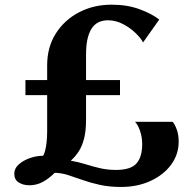

<svg xmlns="http://www.w3.org/2000/svg" viewBox="-20 -772 806 800"><path d="M484 7Q435 7 395.8 -1.8Q356.5 -10.5 324.2 -22Q292 -33.5 263.8 -42.5Q235.5 -51.5 208 -52Q184.5 -28.5 158.5 -14.2Q132.5 0 102.5 0Q76.5 0 58 -11.8Q39.5 -23.5 39.5 -48Q39.5 -70.5 58.5 -87.2Q77.5 -104 105.2 -113.5Q133 -123 159.5 -123Q164.5 -130 168.2 -144.8Q172 -159.5 174.2 -180Q176.5 -200.5 176.5 -224.5V-375.5H86V-438.5H176.5V-499.5Q176.5 -576 212.8 -632.8Q249 -689.5 309.8 -721Q370.5 -752.5 445 -752.5Q510.5 -752.5 561.8 -733.5Q613 -714.5 643.5 -690.5L576 -595Q568.5 -611 546.2 -633Q524 -655 493.5 -671.2Q463 -687.5 429.5 -687.5Q412 -687.5 395.8 -681.5Q379.5 -675.5 366.8 -660Q354 -644.5 346.2 -616.2Q338.5 -588 338.5 -543V-438.5H480V-375.5H338.5V-272Q338.5 -227 330.5 -195.2Q322.5 -163.5 308.2 -141.5Q294 -119.5 275 -102.5Q306.5 -97 336 -87.8Q365.5 -78.5 396.8 -71.2Q428 -64 463.5 -64Q525 -64 548.8 -91.2Q572.5 -118.5 572.5 -171.5Q572.5 -199.5 563.8 -225.8Q555 -252 542.5 -264.5H699Q708 -255.5 716.2 -233.2Q724.5 -211 724.5 -181.5Q724.5 -128.5 693 -85.8Q661.5 -43 607 -18Q552.5 7 484 7Z"/></svg>

Font: Merriweather 48pt ExtraBold
Style: Regular
Weight: 800
Version: Version 2.100